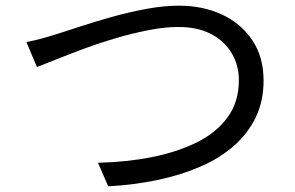

<svg xmlns="http://www.w3.org/2000/svg" viewBox="-20 -670 1040 676"><path d="M73 -522Q100 -527 127.5 -534.5Q155 -542 183 -551Q215 -561 265 -577.5Q315 -594 374 -610.5Q433 -627 494.5 -638.5Q556 -650 610 -650Q694 -650 761 -619Q828 -588 868 -529Q908 -470 908 -386Q908 -314 880.5 -257Q853 -200 803.5 -156.5Q754 -113 686 -83.5Q618 -54 535.5 -36.5Q453 -19 361 -14L325 -97Q424 -99 513 -116.5Q602 -134 671.5 -168Q741 -202 781 -256.5Q821 -311 821 -388Q821 -440 796 -482.5Q771 -525 723.5 -550Q676 -575 608 -575Q559 -575 501 -563.5Q443 -552 384 -534.5Q325 -517 271.5 -497Q218 -477 176 -460Q134 -443 110 -434Z"/></svg>

Font: Noto Sans SC Thin
Style: Regular
Weight: 400
Version: Version 2.004-H2;hotconv 1.0.118;makeotfexe 2.5.65603